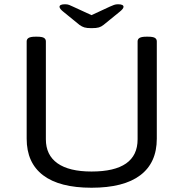

<svg xmlns="http://www.w3.org/2000/svg" viewBox="-20 -874 860 900"><path d="M409 6Q259 6 182 -52.5Q105 -111 105 -224V-680Q105 -691 114.5 -696.5Q124 -702 146 -702H154Q177 -702 186 -696.5Q195 -691 195 -680V-221Q195 -147 249.5 -108.5Q304 -70 409 -70Q625 -70 625 -221V-680Q625 -691 634.5 -696.5Q644 -702 666 -702H674Q697 -702 706 -696.5Q715 -691 715 -680V-224Q715 -111 637.5 -52.5Q560 6 409 6ZM533 -854Q559 -854 559 -842Q559 -833 540 -818L465 -757Q455 -749 443.5 -745.5Q432 -742 409 -742Q387 -742 375.5 -745.5Q364 -749 353 -757L278 -818Q259 -833 259 -842Q259 -854 285 -854Q296 -854 304 -851Q312 -848 322 -843L409 -803L495 -843Q506 -848 514.5 -851Q523 -854 533 -854Z"/></svg>

Font: Asap Expanded
Style: Regular
Weight: 400
Width: 7
Designer: Pablo Cosgaya
Foundry: Omnibus-Type
Version: Version 3.001; ttfautohint (v1.8.4.7-5d5b)